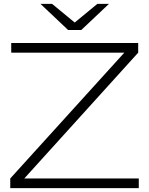

<svg xmlns="http://www.w3.org/2000/svg" viewBox="-20 -972 771 992"><path d="M33 0V-50L655 -736L670 -700H38V-750H694V-700L73 -14L57 -50H697V0ZM400 -817H332L189 -952H249L374 -849H358L483 -952H543Z"/></svg>

Font: Unbounded ExtraLight
Style: Regular
Weight: 250
Designer: Luke Prowse, Jean-Baptiste Morizot, Fátima Lázaro, Florian Runge
Foundry: NaN
Version: Version 1.701;gftools[0.9.28.dev5+ged2979d]